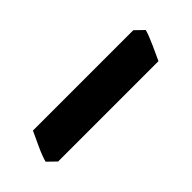

<svg xmlns="http://www.w3.org/2000/svg" viewBox="-2 -433 366 366"><g transform="rotate(-45 180.5 -250.0)"><path d="M336.9 -271.5Q334 -260.7 325 -240.7Q315.9 -220.7 312 -212.4H41.5L24.4 -229Q26.9 -239.7 35.9 -259.3Q44.9 -278.8 49.3 -288.1H319.8Z"/></g></svg>

Font: Gentium Book Plus
Style: Bold
Weight: 700
Designer: Victor Gaultney, Annie Olsen, Iska Routamaa, Becca Hirsbrunner
Foundry: SIL International
Version: Version 6.101